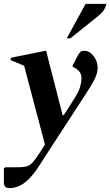

<svg xmlns="http://www.w3.org/2000/svg" viewBox="-42 -727 567 987"><path d="M6 240Q-22 240 -22 211V139L-15 133H41Q68 133 85 130.5Q102 128 114 119Q126 110 140 90.5Q154 71 175 38L189 16L82 -389L13 -418V-430L192 -466H195L280 -135H286L340 -220Q364 -258 370.5 -283Q377 -308 377 -324Q377 -342 369 -354.5Q361 -367 347 -376L331 -384V-389L356 -438Q366 -456 372.5 -461Q379 -466 392 -466Q418 -466 439 -439Q460 -412 460 -380Q460 -351 443.5 -318.5Q427 -286 390 -230L189 79Q174 102 164.5 117.5Q155 133 144.5 147.5Q134 162 116 183Q66 240 6 240ZM301 -530 398 -707H505Q502 -692 493.5 -677.5Q485 -663 462 -644L320 -530Z"/></svg>

Font: Spectral
Style: Bold Italic
Weight: 700
Italic angle: -10°
Designer: Jean-Baptiste Levee
Foundry: Production Type
Version: Version 2.001